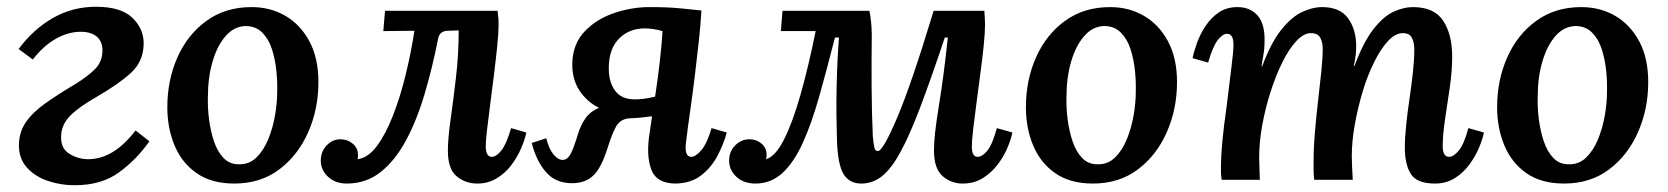

<svg xmlns="http://www.w3.org/2000/svg" viewBox="-20 -532 4934 568"><path d="M201 16Q159 16 121 3Q83 -10 59 -37Q35 -64 36 -105Q37 -142 56.5 -170.5Q76 -199 113 -225.5Q150 -252 204 -284Q241 -307 261.5 -328Q282 -349 283 -380Q284 -408 267 -423Q250 -438 219 -438Q182 -438 145.5 -417.5Q109 -397 77 -356L35 -387Q79 -446 137 -479Q195 -512 264 -512Q338 -512 372 -479Q406 -446 405 -401Q404 -350 367.5 -316.5Q331 -283 265 -245Q214 -216 188.5 -190.5Q163 -165 161 -133Q158 -94 184.5 -77.5Q211 -61 241 -61Q316 -61 381 -146L422 -114Q384 -60 332 -22Q280 16 201 16Z M724 -511Q780 -511 824.5 -485Q869 -459 895.5 -409.5Q922 -360 922 -289Q922 -210 892 -141.5Q862 -73 806.5 -31Q751 11 673 11Q606 11 562 -19.5Q518 -50 496.5 -101.5Q475 -153 475 -215Q475 -295 505 -362.5Q535 -430 591 -470.5Q647 -511 724 -511ZM709 -455Q674 -455 648.5 -426.5Q623 -398 609 -350.5Q595 -303 595 -245Q594 -213 598.5 -178.5Q603 -144 613 -114Q623 -84 641 -65Q659 -46 686 -46Q717 -45 738.5 -66Q760 -87 773.5 -120Q787 -153 793.5 -190Q800 -227 800 -260Q801 -290 797.5 -323.5Q794 -357 784.5 -386.5Q775 -416 756.5 -435Q738 -454 709 -455Z M1006 11Q972 11 950.5 -9Q929 -29 929 -57Q929 -84 946.5 -102Q964 -120 987 -120Q1008 -120 1023.5 -107Q1039 -94 1039 -74Q1039 -66 1038 -61Q1069 -65 1095 -100Q1121 -135 1142.5 -190Q1164 -245 1180 -310.5Q1196 -376 1206 -441L1114 -440L1119 -500H1452Q1454 -484 1454.5 -476.5Q1455 -469 1455 -459Q1455 -435 1451 -396Q1447 -357 1441.5 -312.5Q1436 -268 1430.5 -225.5Q1425 -183 1421 -149.5Q1417 -116 1417 -100Q1417 -68 1435 -68Q1448 -68 1463 -86.5Q1478 -105 1492 -153L1537 -140Q1533 -120 1522 -94Q1511 -68 1493 -44Q1475 -20 1449.5 -4.5Q1424 11 1392 11Q1357 11 1331 -10.5Q1305 -32 1305 -86Q1305 -122 1313 -178.5Q1321 -235 1329 -303.5Q1337 -372 1337 -442L1304 -441Q1280 -440 1276 -417Q1259 -331 1236 -253.5Q1213 -176 1181 -116.5Q1149 -57 1106 -23Q1063 11 1006 11Z M1672 10Q1624 10 1595.5 -22.5Q1567 -55 1553 -109L1596 -123Q1604 -91 1618 -74.5Q1632 -58 1646 -59Q1659 -60 1668 -76.5Q1677 -93 1690 -136Q1698 -162 1712 -182Q1726 -202 1752 -213Q1716 -231 1694 -264.5Q1672 -298 1673 -346Q1675 -403 1710 -439.5Q1745 -476 1797 -493.5Q1849 -511 1901 -511Q1931 -511 1954.5 -510Q1978 -509 2001 -506.5Q2024 -504 2055 -501Q2053 -462 2047.5 -411.5Q2042 -361 2035.5 -307.5Q2029 -254 2021.5 -202Q2014 -150 2009 -107Q2005 -68 2025 -68Q2038 -68 2055 -88Q2072 -108 2085 -153L2130 -140Q2121 -106 2102.5 -71Q2084 -36 2054 -13Q2024 10 1979 11Q1922 11 1906.5 -31Q1891 -73 1902 -140Q1906 -165 1909 -188Q1874 -183 1843 -182Q1821 -181 1808 -165.5Q1795 -150 1778 -96Q1759 -35 1735 -12.5Q1711 10 1672 10ZM1781 -334Q1780 -291 1799 -264.5Q1818 -238 1858 -238Q1884 -238 1918 -246Q1927 -306 1931 -342Q1935 -378 1937 -399.5Q1939 -421 1940 -440Q1912 -448 1887 -448Q1842 -448 1812 -418.5Q1782 -389 1781 -334Z M2215 11Q2180 11 2158.5 -9Q2137 -29 2137 -57Q2137 -84 2155 -102Q2173 -120 2197 -120Q2218 -120 2233 -107Q2248 -94 2248 -73Q2248 -67 2246 -61Q2274 -69 2299.5 -119.5Q2325 -170 2348.5 -253Q2372 -336 2393 -440H2290L2295 -500H2552Q2555 -486 2557 -466.5Q2559 -447 2559 -427Q2558 -350 2558.5 -275Q2559 -200 2562 -130Q2564 -107 2566.5 -96Q2569 -85 2577 -85Q2592 -85 2634 -183.5Q2676 -282 2742 -500H2892Q2893 -484 2893.5 -476.5Q2894 -469 2894 -459Q2894 -435 2890 -396Q2886 -357 2880 -312.5Q2874 -268 2868.5 -225.5Q2863 -183 2859 -149.5Q2855 -116 2855 -99Q2855 -68 2872 -68Q2886 -68 2901 -86.5Q2916 -105 2929 -153L2975 -140Q2971 -120 2960 -94Q2949 -68 2930.5 -44Q2912 -20 2886.5 -4.5Q2861 11 2828 11Q2794 11 2768.5 -11Q2743 -33 2743 -88Q2743 -131 2757.5 -219Q2772 -307 2784 -421H2775Q2734 -298 2702.5 -215Q2671 -132 2644 -82.5Q2617 -33 2589.5 -11Q2562 11 2528 11Q2492 11 2475 -18Q2458 -47 2456 -118Q2455 -149 2454.5 -190.5Q2454 -232 2455 -276Q2456 -320 2458 -358.5Q2460 -397 2462 -421H2450Q2426 -326 2403.5 -246.5Q2381 -167 2355 -109.5Q2329 -52 2295 -20.5Q2261 11 2215 11Z M3264 -511Q3320 -511 3364.5 -485Q3409 -459 3435.5 -409.5Q3462 -360 3462 -289Q3462 -210 3432 -141.5Q3402 -73 3346.5 -31Q3291 11 3213 11Q3146 11 3102 -19.5Q3058 -50 3036.5 -101.5Q3015 -153 3015 -215Q3015 -295 3045 -362.5Q3075 -430 3131 -470.5Q3187 -511 3264 -511ZM3249 -455Q3214 -455 3188.5 -426.5Q3163 -398 3149 -350.5Q3135 -303 3135 -245Q3134 -213 3138.5 -178.5Q3143 -144 3153 -114Q3163 -84 3181 -65Q3199 -46 3226 -46Q3257 -45 3278.5 -66Q3300 -87 3313.5 -120Q3327 -153 3333.5 -190Q3340 -227 3340 -260Q3341 -290 3337.5 -323.5Q3334 -357 3324.5 -386.5Q3315 -416 3296.5 -435Q3278 -454 3249 -455Z M4225 11Q4172 11 4154 -17Q4136 -45 4136 -96Q4136 -125 4140 -163Q4144 -201 4150 -241.5Q4156 -282 4160 -319.5Q4164 -357 4164 -386Q4164 -406 4157 -420Q4150 -434 4130 -434Q4108 -434 4086.5 -411Q4065 -388 4045.5 -349Q4026 -310 4011.5 -262Q3997 -214 3988 -164Q3979 -114 3979 -69Q3979 -55 3980 -36Q3981 -17 3982 0H3868Q3866 -16 3866 -30.5Q3866 -45 3866 -53Q3866 -94 3870 -141.5Q3874 -189 3879.5 -235.5Q3885 -282 3889 -321.5Q3893 -361 3893 -387Q3893 -408 3885.5 -421Q3878 -434 3858 -434Q3837 -434 3815 -410.5Q3793 -387 3773.5 -347.5Q3754 -308 3738.5 -259.5Q3723 -211 3714 -161Q3705 -111 3705 -66Q3705 -52 3706 -32Q3707 -12 3707 0H3594Q3592 -16 3592 -23.5Q3592 -31 3592 -41Q3592 -69 3596 -112.5Q3600 -156 3609 -219Q3618 -296 3623.5 -337.5Q3629 -379 3629 -400Q3629 -432 3610 -432Q3597 -432 3582.5 -413.5Q3568 -395 3554 -347L3508 -360Q3512 -380 3521.5 -406Q3531 -432 3547 -456Q3563 -480 3586 -495.5Q3609 -511 3641 -511Q3678 -511 3700 -486.5Q3722 -462 3721 -411Q3721 -389 3718 -372Q3715 -355 3712 -336H3714Q3740 -406 3770.5 -444Q3801 -482 3832 -496.5Q3863 -511 3891 -511Q3944 -511 3968 -478Q3992 -445 3992 -396Q3992 -381 3990.5 -368.5Q3989 -356 3985 -337H3987Q4013 -407 4042.5 -445Q4072 -483 4102 -497Q4132 -511 4160 -511Q4223 -511 4249.5 -470.5Q4276 -430 4276 -365Q4276 -322 4269 -273.5Q4262 -225 4255 -179.5Q4248 -134 4248 -100Q4248 -68 4267 -68Q4280 -68 4295.5 -86.5Q4311 -105 4324 -153L4370 -140Q4366 -120 4355 -94Q4344 -68 4326 -44Q4308 -20 4283 -4.5Q4258 11 4225 11Z M4658 -511Q4714 -511 4758.5 -485Q4803 -459 4829.5 -409.5Q4856 -360 4856 -289Q4856 -210 4826 -141.5Q4796 -73 4740.5 -31Q4685 11 4607 11Q4540 11 4496 -19.5Q4452 -50 4430.5 -101.5Q4409 -153 4409 -215Q4409 -295 4439 -362.5Q4469 -430 4525 -470.5Q4581 -511 4658 -511ZM4643 -455Q4608 -455 4582.5 -426.5Q4557 -398 4543 -350.5Q4529 -303 4529 -245Q4528 -213 4532.5 -178.5Q4537 -144 4547 -114Q4557 -84 4575 -65Q4593 -46 4620 -46Q4651 -45 4672.5 -66Q4694 -87 4707.5 -120Q4721 -153 4727.5 -190Q4734 -227 4734 -260Q4735 -290 4731.5 -323.5Q4728 -357 4718.5 -386.5Q4709 -416 4690.5 -435Q4672 -454 4643 -455Z"/></svg>

Font: Lora SemiBold
Style: Italic
Weight: 600
Italic angle: -3°
Designer: Olga Karpushina, Alexei Vanyashin (Cyrillic)
Foundry: Cyreal
Version: Version 3.011; ttfautohint (v1.8.4.7-5d5b)